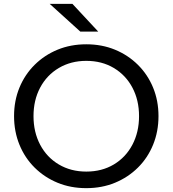

<svg xmlns="http://www.w3.org/2000/svg" viewBox="-20 -961 896 997"><path d="M428 16Q347 16 279 -12Q211 -40 160 -90.5Q109 -141 81 -209.5Q53 -278 53 -358Q53 -438 81 -506Q109 -574 160 -624.5Q211 -675 279 -703Q347 -731 428 -731Q509 -731 577 -703Q645 -675 696 -624.5Q747 -574 775 -506Q803 -438 803 -358Q803 -278 775 -209.5Q747 -141 696 -90.5Q645 -40 577 -12Q509 16 428 16ZM428 -70Q509 -70 571 -107Q633 -144 667.5 -209.5Q702 -275 702 -358Q702 -441 667.5 -506Q633 -571 571 -608Q509 -645 428 -645Q348 -645 285.5 -608Q223 -571 188.5 -506Q154 -441 154 -358Q154 -275 188.5 -209.5Q223 -144 285.5 -107Q348 -70 428 -70ZM397 -797 238 -941H356L490 -797Z"/></svg>

Font: Wix Madefor Display Medium
Style: Regular
Weight: 500
Designer: Dalton Maag Ltd
Foundry: Dalton Maag Ltd
Version: Version 3.100